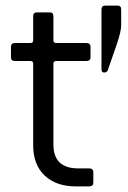

<svg xmlns="http://www.w3.org/2000/svg" viewBox="-20 -663 457 683"><path d="M411 -630V-572Q411 -552 396 -507L363 -412Q359 -405 350 -405Q341 -405 341 -417V-629Q341 -643 354 -643H398Q411 -643 411 -630ZM88 -446H33Q19 -446 19 -459V-496Q19 -510 33 -510H88Q98 -510 98 -519V-605Q98 -619 112 -619H157Q170 -619 170 -605V-519Q170 -510 181 -510H287Q302 -510 302 -496V-459Q302 -446 287 -446H181Q170 -446 170 -437V-149Q170 -64 258 -64H297Q312 -64 312 -50V-13Q312 0 297 0H249Q180 0 139 -38.5Q98 -77 98 -146V-437Q98 -446 88 -446Z"/></svg>

Font: Rajdhani Medium
Style: Regular
Weight: 500
Designer: Satya Rajpurohit, Jyotish Sonowal
Foundry: Indian Type Foundry
Version: Version 1.201 February 1, 2022